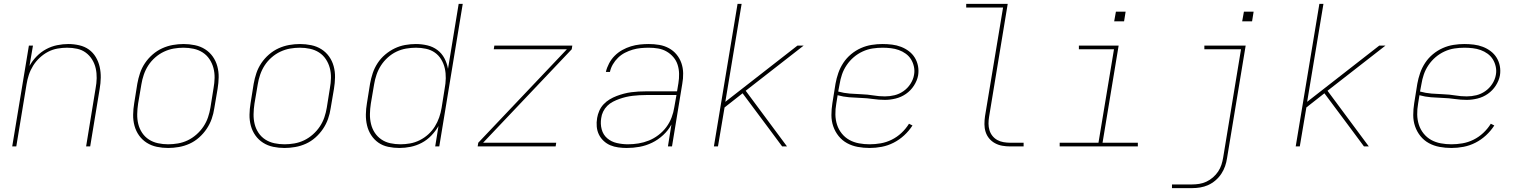

<svg xmlns="http://www.w3.org/2000/svg" viewBox="-20 -755 7840 990"><path d="M43 0 129 -520H150L132 -415Q147 -442 169 -464.5Q191 -487 218 -501.5Q245 -516 274.5 -522Q304 -528 332 -528Q361 -528 389 -521.5Q417 -515 438.5 -499.5Q460 -484 474 -460.5Q488 -437 494 -410Q500 -383 499.5 -354.5Q499 -326 494 -297L445 0H424L473 -300Q478 -326 478.5 -352Q479 -378 473.5 -402.5Q468 -427 455 -448Q442 -469 422.5 -483.5Q403 -498 378 -503.5Q353 -509 326 -509Q302 -509 276.5 -504.5Q251 -500 228 -488Q205 -476 185 -457.5Q165 -439 151 -416.5Q137 -394 129 -370Q121 -346 117 -321L64 0Z M847 8Q817 8 788.5 2Q760 -4 736.5 -19Q713 -34 697 -56.5Q681 -79 673.5 -106.5Q666 -134 666.5 -163.5Q667 -193 672 -223L688 -323Q693 -351 702 -378Q711 -405 727.5 -429.5Q744 -454 767 -474Q790 -494 816.5 -506Q843 -518 871 -523Q899 -528 927 -528Q956 -528 985 -522Q1014 -516 1037.5 -501Q1061 -486 1077 -463.5Q1093 -441 1100.5 -413.5Q1108 -386 1107.5 -356.5Q1107 -327 1102 -297L1085 -197Q1081 -169 1071.5 -142Q1062 -115 1045.5 -90.5Q1029 -66 1006.5 -46Q984 -26 957.5 -14Q931 -2 902.5 3Q874 8 847 8ZM847 -11Q872 -11 898 -15.5Q924 -20 948 -31.5Q972 -43 993 -61.5Q1014 -80 1029 -102.5Q1044 -125 1052.5 -150Q1061 -175 1065 -200L1081 -300Q1086 -327 1086.5 -353.5Q1087 -380 1080.5 -404.5Q1074 -429 1060 -450Q1046 -471 1025 -484.5Q1004 -498 978.5 -503.5Q953 -509 926 -509Q901 -509 875.5 -504.5Q850 -500 825.5 -488.5Q801 -477 780 -458.5Q759 -440 744.5 -417.5Q730 -395 721.5 -370Q713 -345 709 -320L692 -220Q688 -193 687.5 -166.5Q687 -140 693 -115.5Q699 -91 713 -70Q727 -49 748 -35.5Q769 -22 794.5 -16.5Q820 -11 847 -11Z M1447 8Q1417 8 1388.5 2Q1360 -4 1336.5 -19Q1313 -34 1297 -56.5Q1281 -79 1273.5 -106.5Q1266 -134 1266.5 -163.5Q1267 -193 1272 -223L1288 -323Q1293 -351 1302 -378Q1311 -405 1327.5 -429.5Q1344 -454 1367 -474Q1390 -494 1416.5 -506Q1443 -518 1471 -523Q1499 -528 1527 -528Q1556 -528 1585 -522Q1614 -516 1637.5 -501Q1661 -486 1677 -463.5Q1693 -441 1700.5 -413.5Q1708 -386 1707.5 -356.5Q1707 -327 1702 -297L1685 -197Q1681 -169 1671.5 -142Q1662 -115 1645.5 -90.5Q1629 -66 1606.5 -46Q1584 -26 1557.5 -14Q1531 -2 1502.5 3Q1474 8 1447 8ZM1447 -11Q1472 -11 1498 -15.5Q1524 -20 1548 -31.5Q1572 -43 1593 -61.5Q1614 -80 1629 -102.5Q1644 -125 1652.5 -150Q1661 -175 1665 -200L1681 -300Q1686 -327 1686.5 -353.5Q1687 -380 1680.5 -404.5Q1674 -429 1660 -450Q1646 -471 1625 -484.5Q1604 -498 1578.5 -503.5Q1553 -509 1526 -509Q1501 -509 1475.5 -504.5Q1450 -500 1425.5 -488.5Q1401 -477 1380 -458.5Q1359 -440 1344.5 -417.5Q1330 -395 1321.5 -370Q1313 -345 1309 -320L1292 -220Q1288 -193 1287.5 -166.5Q1287 -140 1293 -115.5Q1299 -91 1313 -70Q1327 -49 1348 -35.5Q1369 -22 1394.5 -16.5Q1420 -11 1447 -11Z M2039 8Q2010 8 1981.5 2Q1953 -4 1931 -19.5Q1909 -35 1894 -58Q1879 -81 1872.5 -108.5Q1866 -136 1866.5 -165Q1867 -194 1872 -223L1888 -323Q1893 -351 1902 -378Q1911 -405 1927 -429.5Q1943 -454 1966 -473.5Q1989 -493 2015 -505.5Q2041 -518 2069 -523Q2097 -528 2124 -528Q2155 -528 2184 -521Q2213 -514 2235.5 -497Q2258 -480 2271.5 -454.5Q2285 -429 2290 -400L2345 -735H2366L2245 0H2224L2241 -105Q2226 -79 2204 -56Q2182 -33 2154.5 -18.5Q2127 -4 2097.5 2Q2068 8 2039 8ZM2045 -11Q2069 -11 2094.5 -15.5Q2120 -20 2144 -32Q2168 -44 2188 -62Q2208 -80 2222 -102.5Q2236 -125 2244.5 -149.5Q2253 -174 2257 -199L2273 -299Q2278 -325 2278.5 -351.5Q2279 -378 2273.5 -402.5Q2268 -427 2255 -448.5Q2242 -470 2222 -484Q2202 -498 2176.5 -503.5Q2151 -509 2125 -509Q2100 -509 2074 -504.5Q2048 -500 2024 -488.5Q2000 -477 1979.5 -458.5Q1959 -440 1944.5 -417.5Q1930 -395 1921.5 -370Q1913 -345 1909 -320L1892 -220Q1888 -194 1887.5 -167.5Q1887 -141 1893 -116Q1899 -91 1912.5 -70.5Q1926 -50 1946.5 -36Q1967 -22 1992.5 -16.5Q2018 -11 2045 -11Z M2443 0 2446 -19 2903 -501H2526L2529 -520H2931L2928 -501L2471 -19H2848L2845 0Z M3212 8Q3190 8 3168 5Q3146 2 3127 -6Q3108 -14 3092.5 -28.5Q3077 -43 3068 -61.5Q3059 -80 3057 -102Q3055 -124 3059 -147Q3062 -165 3070 -183.5Q3078 -202 3092 -217Q3106 -232 3123.5 -242.5Q3141 -253 3159.5 -260Q3178 -267 3197 -272Q3216 -277 3235 -279.5Q3254 -282 3273 -283Q3292 -284 3311 -284H3471L3478 -326Q3482 -350 3481.5 -374.5Q3481 -399 3474 -421Q3467 -443 3452 -460.5Q3437 -478 3417 -489.5Q3397 -501 3373.5 -505Q3350 -509 3325 -509Q3305 -509 3284 -507Q3263 -505 3242.5 -499Q3222 -493 3202.5 -483Q3183 -473 3167 -457.5Q3151 -442 3140 -423Q3129 -404 3125 -384H3104Q3109 -406 3120.5 -428Q3132 -450 3149.5 -467.5Q3167 -485 3188.5 -497Q3210 -509 3233 -516Q3256 -523 3279 -525.5Q3302 -528 3325 -528Q3353 -528 3379.5 -523.5Q3406 -519 3429 -506.5Q3452 -494 3468.5 -474Q3485 -454 3493.5 -429.5Q3502 -405 3502.5 -377.5Q3503 -350 3498 -323L3445 0H3424L3442 -113Q3426 -83 3399.5 -58.5Q3373 -34 3342 -19Q3311 -4 3278 2Q3245 8 3212 8ZM3218 -11Q3245 -11 3272.5 -15.5Q3300 -20 3326 -30.5Q3352 -41 3375.5 -59Q3399 -77 3416 -100Q3433 -123 3443 -149.5Q3453 -176 3457 -203L3468 -265H3311Q3294 -265 3277 -264Q3260 -263 3242.5 -261Q3225 -259 3208 -255Q3191 -251 3174 -245Q3157 -239 3140.5 -230.5Q3124 -222 3111 -209Q3098 -196 3090 -179.5Q3082 -163 3080 -146Q3075 -116 3082.5 -88Q3090 -60 3111 -42Q3132 -24 3160.5 -17.5Q3189 -11 3218 -11Z M3661 0 3783 -735H3804L3720 -230L4092 -520H4124L3825 -287L4038 0H4013L3944 -93L3809 -274L3716 -201L3682 0Z M4464 8Q4433 8 4403 2.5Q4373 -3 4347.5 -17Q4322 -31 4304 -53.5Q4286 -76 4276.5 -103.5Q4267 -131 4267 -161.5Q4267 -192 4272 -223L4288 -323Q4293 -351 4302.5 -378.5Q4312 -406 4328.5 -431Q4345 -456 4368.5 -475.5Q4392 -495 4419 -507Q4446 -519 4474.5 -523.5Q4503 -528 4530 -528Q4555 -528 4579.5 -525Q4604 -522 4626 -513.5Q4648 -505 4666.5 -491Q4685 -477 4697 -457.5Q4709 -438 4713.5 -414.5Q4718 -391 4714 -366Q4709 -339 4692.5 -313.5Q4676 -288 4651.5 -271Q4627 -254 4598.5 -247Q4570 -240 4543 -240Q4512 -240 4481.5 -244.5Q4451 -249 4420 -250Q4389 -251 4358.5 -253.5Q4328 -256 4299 -264L4292 -220Q4287 -192 4287.5 -164.5Q4288 -137 4296 -112Q4304 -87 4320.5 -66.5Q4337 -46 4359.5 -33.5Q4382 -21 4409 -16Q4436 -11 4464 -11Q4492 -11 4521 -16Q4550 -21 4577.5 -34.5Q4605 -48 4628 -69.5Q4651 -91 4667 -117L4685 -108Q4667 -80 4642 -57Q4617 -34 4587.5 -19Q4558 -4 4526.5 2Q4495 8 4464 8ZM4543 -258Q4568 -258 4592.5 -264Q4617 -270 4638.5 -285Q4660 -300 4674.5 -322.5Q4689 -345 4693 -369Q4697 -390 4692.5 -411Q4688 -432 4677.5 -449Q4667 -466 4650.5 -478Q4634 -490 4614.5 -497Q4595 -504 4573.5 -506.5Q4552 -509 4531 -509Q4505 -509 4479 -505Q4453 -501 4428 -489.5Q4403 -478 4382 -460Q4361 -442 4345.5 -419Q4330 -396 4321.5 -371Q4313 -346 4309 -320L4302 -283Q4331 -275 4361.5 -272.5Q4392 -270 4422.5 -269Q4453 -268 4483 -263Q4513 -258 4543 -258Z M5189 0Q5168 0 5148 -3.5Q5128 -7 5110.5 -16.5Q5093 -26 5080.5 -41Q5068 -56 5062 -75Q5056 -94 5056 -114.5Q5056 -135 5059 -156L5152 -716H4962V-735H5176L5080 -153Q5077 -135 5077 -117.5Q5077 -100 5082 -83.5Q5087 -67 5097.5 -54Q5108 -41 5122.5 -33Q5137 -25 5154.5 -22Q5172 -19 5189 -19H5258V0Z M5444 0V-19H5644L5724 -501H5543V-520H5748L5665 -19H5847V0ZM5725 -645 5734 -695H5784L5776 -645Z M6023 215V196H6127Q6145 196 6164 193Q6183 190 6201 181.5Q6219 173 6234.5 159.5Q6250 146 6261 129.5Q6272 113 6278 94.5Q6284 76 6287 57L6379 -501H6190V-520H6403L6307 60Q6304 81 6297 101.5Q6290 122 6277.5 141Q6265 160 6247.5 175Q6230 190 6210 199Q6190 208 6169 211.5Q6148 215 6127 215ZM6385 -645 6394 -695H6444L6436 -645Z M6661 0 6783 -735H6804L6720 -230L7092 -520H7124L6825 -287L7038 0H7013L6944 -93L6809 -274L6716 -201L6682 0Z M7464 8Q7433 8 7403 2.5Q7373 -3 7347.5 -17Q7322 -31 7304 -53.5Q7286 -76 7276.5 -103.5Q7267 -131 7267 -161.5Q7267 -192 7272 -223L7288 -323Q7293 -351 7302.5 -378.5Q7312 -406 7328.5 -431Q7345 -456 7368.5 -475.5Q7392 -495 7419 -507Q7446 -519 7474.5 -523.5Q7503 -528 7530 -528Q7555 -528 7579.5 -525Q7604 -522 7626 -513.5Q7648 -505 7666.5 -491Q7685 -477 7697 -457.5Q7709 -438 7713.5 -414.5Q7718 -391 7714 -366Q7709 -339 7692.5 -313.5Q7676 -288 7651.5 -271Q7627 -254 7598.5 -247Q7570 -240 7543 -240Q7512 -240 7481.5 -244.5Q7451 -249 7420 -250Q7389 -251 7358.5 -253.5Q7328 -256 7299 -264L7292 -220Q7287 -192 7287.5 -164.5Q7288 -137 7296 -112Q7304 -87 7320.5 -66.5Q7337 -46 7359.5 -33.5Q7382 -21 7409 -16Q7436 -11 7464 -11Q7492 -11 7521 -16Q7550 -21 7577.5 -34.5Q7605 -48 7628 -69.5Q7651 -91 7667 -117L7685 -108Q7667 -80 7642 -57Q7617 -34 7587.5 -19Q7558 -4 7526.5 2Q7495 8 7464 8ZM7543 -258Q7568 -258 7592.5 -264Q7617 -270 7638.5 -285Q7660 -300 7674.5 -322.5Q7689 -345 7693 -369Q7697 -390 7692.5 -411Q7688 -432 7677.5 -449Q7667 -466 7650.5 -478Q7634 -490 7614.5 -497Q7595 -504 7573.5 -506.5Q7552 -509 7531 -509Q7505 -509 7479 -505Q7453 -501 7428 -489.5Q7403 -478 7382 -460Q7361 -442 7345.5 -419Q7330 -396 7321.5 -371Q7313 -346 7309 -320L7302 -283Q7331 -275 7361.5 -272.5Q7392 -270 7422.5 -269Q7453 -268 7483 -263Q7513 -258 7543 -258Z"/></svg>

Font: Iosevka SS04 Thin Extended
Style: Italic
Weight: 100
Width: 7
Italic angle: -9°
Monospace: yes
Designer: Belleve Invis
Foundry: Belleve Invis
Version: Version 19.0.0; ttfautohint (v1.8.4)